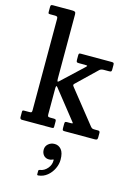

<svg xmlns="http://www.w3.org/2000/svg" viewBox="-158 -858 874 1262"><g transform="rotate(15 279.0 -227.0)"><path d="M68.5 -718H37Q27 -718 25 -720.5Q23 -723 23 -732V-761.5Q23 -772.5 25.5 -776.2Q28 -780 38.5 -780H170.5Q182.5 -780 188.5 -776.5Q194.5 -773 194.5 -760V-325.5Q194.5 -311 196.8 -305.5Q199 -300 207 -308L349.5 -441.5Q359 -450 359.2 -453.2Q359.5 -456.5 341.5 -456.5H301.5Q289 -456.5 286.5 -460.8Q284 -465 284 -477.5V-504.5Q284 -513.5 286.5 -516.8Q289 -520 298 -520H509Q518.5 -520 521.5 -516.8Q524.5 -513.5 524.5 -504V-472.5Q524.5 -462 520.8 -459.2Q517 -456.5 506 -456.5H472Q452 -456.5 442 -446.5L309 -318.5Q302 -312 303.2 -307.2Q304.5 -302.5 312 -293.5L487 -74Q493 -67 498 -64.5Q503 -62 516.5 -62H538.5Q551 -62 551 -49V-19Q551 -7 547 -3.5Q543 0 531.5 0H326.5Q316 0 313.8 -3.8Q311.5 -7.5 311.5 -18.5V-44.5Q311.5 -55.5 314 -58.8Q316.5 -62 327 -62H349Q365 -62 365 -65Q365 -68 358.5 -75L205.5 -268Q194.5 -282 194.5 -255.5V-80.5Q194.5 -70 197.2 -66Q200 -62 211 -62H235.5Q243.5 -62 248.2 -59.8Q253 -57.5 253 -48.5V-12Q253 -3.5 249.8 -1.8Q246.5 0 238 0H37Q23 0 23 -15.5V-51.5Q23 -58.5 26.2 -60.2Q29.5 -62 37 -62H70Q80.5 -62 84.2 -64.5Q88 -67 88 -78V-701Q88 -712 83.2 -715Q78.5 -718 68.5 -718ZM225.5 152Q225.5 128.5 243.2 113Q261 97.5 286.5 97.5Q313.5 97.5 331.8 119.2Q350 141 350 188Q350 218.5 335.5 249Q321 279.5 295.2 300.8Q269.5 322 236 325.5Q231 326 228.8 325Q226.5 324 226.5 318.5V296.5Q226.5 289 236.5 287.5Q265 283.5 286.2 258.8Q307.5 234 306.5 201.5Q306 195.5 298 200.5Q290 205.5 275 205.5Q252 205.5 238.8 190.2Q225.5 175 225.5 152Z"/></g></svg>

Font: Besley* Narrow Medium
Style: Regular
Weight: 500
Width: 4
Designer: Owen Earl
Foundry: indestructible type*
Version: Version 3.000; ttfautohint (v1.8.3)